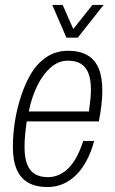

<svg xmlns="http://www.w3.org/2000/svg" viewBox="-20 -743 465 775"><path d="M171 12Q126 12 95 -5Q64 -22 48 -58Q32 -94 32 -149Q32 -195 38.5 -241Q45 -287 57 -329Q74 -390 100.5 -437.5Q127 -485 166 -511.5Q205 -538 255 -538Q301 -538 332 -520.5Q363 -503 378 -467.5Q393 -432 393 -377Q393 -347 389 -315.5Q385 -284 379 -253H88Q84 -226 81.5 -200Q79 -174 79 -150Q79 -107 89.5 -80Q100 -53 121 -40.5Q142 -28 173 -28Q198 -28 219.5 -38Q241 -48 259 -67Q277 -86 291 -113Q305 -140 316 -174H360Q349 -132 331 -97.5Q313 -63 289 -38.5Q265 -14 235.5 -1Q206 12 171 12ZM96 -293H339Q342 -316 344.5 -338.5Q347 -361 347 -381Q347 -420 337.5 -446Q328 -472 307.5 -485Q287 -498 254 -498Q216 -498 184.5 -470.5Q153 -443 130.5 -397Q108 -351 96 -293ZM398 -723 294 -591H248L191 -723H233L285 -605H259L353 -723Z"/></svg>

Font: Archivo Condensed Thin
Style: Italic
Weight: 250
Width: 3
Italic angle: -10°
Designer: Hector Gatti
Foundry: Omnibus-Type
Version: Version 2.001